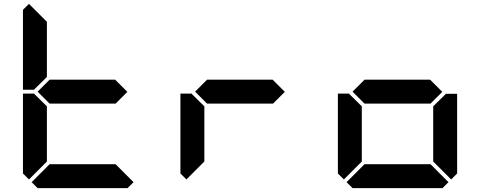

<svg xmlns="http://www.w3.org/2000/svg" viewBox="-20 -975 2488 995"><path d="M577 -562 640 -499 579 -438H237L175 -500L237 -562ZM161 -515 157 -510H99V-924L130 -955L223 -862V-576ZM130 -45 99 -76V-490H157L161 -485L223 -424V-138ZM672 -31 641 0H175L144 -31L237 -124H579Z M1393 -562 1456 -499 1395 -438H1053L991 -500L1053 -562ZM946 -45 915 -76V-490H973L977 -485L1039 -424V-138Z M2209 -562 2272 -499 2211 -438H1869L1807 -500L1869 -562ZM1762 -45 1731 -76V-490H1789L1793 -485L1855 -424V-138ZM2287 -485 2291 -489H2349V-76L2318 -45L2225 -138V-424ZM2304 -31 2273 0H1807L1776 -31L1869 -124H2211Z"/></svg>

Font: DSEG7 Classic
Style: Bold
Weight: 700
Designer: Keshikan(Twitter:@keshinomi_88pro)
Version: Version 0.46